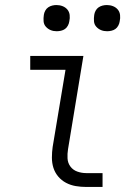

<svg xmlns="http://www.w3.org/2000/svg" viewBox="-20 -742 540 762"><path d="M323 0Q301 0 280.5 -3.5Q260 -7 242 -16.5Q224 -26 211 -41.5Q198 -57 192 -76Q186 -95 186 -116.5Q186 -138 189 -159L240 -465H100V-520H311L250 -150Q247 -132 248 -113.5Q249 -95 259.5 -81Q270 -67 287 -61Q304 -55 322 -55H387V0ZM405 -618Q392 -618 381 -622.5Q370 -627 362 -636Q354 -645 353 -657.5Q352 -670 354 -683Q355 -691 359.5 -699.5Q364 -708 371.5 -713Q379 -718 387.5 -720Q396 -722 404 -722Q417 -722 428.5 -717.5Q440 -713 447.5 -704Q455 -695 456.5 -682.5Q458 -670 455 -657Q454 -649 449.5 -640.5Q445 -632 438 -627Q431 -622 422 -620Q413 -618 405 -618ZM205 -618Q192 -618 181 -622.5Q170 -627 162 -636Q154 -645 153 -657.5Q152 -670 154 -683Q155 -691 159.5 -699.5Q164 -708 171.5 -713Q179 -718 187.5 -720Q196 -722 204 -722Q217 -722 228.5 -717.5Q240 -713 247.5 -704Q255 -695 256.5 -682.5Q258 -670 255 -657Q254 -649 249.5 -640.5Q245 -632 238 -627Q231 -622 222 -620Q213 -618 205 -618Z"/></svg>

Font: Iosevka SS18 Light
Style: Italic
Weight: 300
Italic angle: -9°
Monospace: yes
Designer: Belleve Invis
Foundry: Belleve Invis
Version: Version 25.1.1; ttfautohint (v1.8.4)